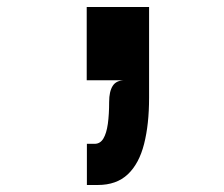

<svg xmlns="http://www.w3.org/2000/svg" viewBox="-20 -229 640 548"><path d="M228 299V181.5H250Q266 181.5 275 166.5Q284 151.5 287.8 124.5Q291.5 97.5 291.5 62Q291.5 32 301.8 16Q312 0 336.5 0H227.5V-209H405.5V50Q405.5 126 391.2 182Q377 238 344.8 268.5Q312.5 299 259 299Z"/></svg>

Font: Spline Sans Mono
Style: Regular
Weight: 400
Monospace: yes
Designer: Eben Sorkin, Mirko Velimirovic
Foundry: Sorkin Type
Version: Version 1.004